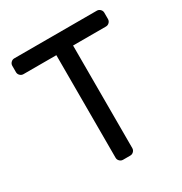

<svg xmlns="http://www.w3.org/2000/svg" viewBox="-164 -823 897 945"><g transform="rotate(-30 284.5 -350.0)"><path d="M546 -673V-637Q546 -626 538 -618Q530 -610 519 -610H332V-27Q332 -16 324 -8Q316 0 305 0H264Q253 0 245 -8Q237 -16 237 -27V-610H50Q39 -610 31 -618Q23 -626 23 -637V-673Q23 -684 31 -692Q39 -700 50 -700H519Q530 -700 538 -692Q546 -684 546 -673Z"/></g></svg>

Font: Contemporary
Style: Regular
Weight: 400
Designer: Victor Tran
Foundry: Victor Tran
Version: Version 1.100